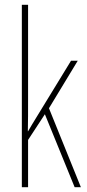

<svg xmlns="http://www.w3.org/2000/svg" viewBox="-20 -780 364 800"><path d="M97 -361V-760H71V0H97V-197L167 -304L291 0H317L184 -329L304 -527H276L128 -285C116 -266 110 -255 97 -233H96C97 -278 97 -314 97 -361Z"/></svg>

Font: Noto Sans Myanmar UI ExtraCondensed Thin
Style: Regular
Weight: 100
Width: 2
Designer: Monotype Design Team
Foundry: Monotype Imaging Inc.
Version: Version 2.103